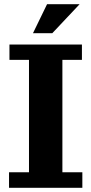

<svg xmlns="http://www.w3.org/2000/svg" viewBox="-20 -894 435 914"><path d="M23 0V-74H118V-609H25V-682H370V-609H277V-74H372V0ZM137 -736 204 -874H359L229 -736Z"/></svg>

Font: Montagu Slab 144pt SemiBold
Style: Regular
Weight: 600
Version: Version 1.000